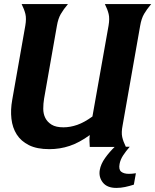

<svg xmlns="http://www.w3.org/2000/svg" viewBox="-20 -720 761 941"><path d="M196 -236Q192 -212 192 -187Q192 -162 202 -142Q212 -122 233 -109Q254 -96 291 -96Q324 -96 358.5 -108Q393 -120 433 -149L512 -594Q518 -629 512.5 -651.5Q507 -674 494 -700H721Q699 -674 686 -651.5Q673 -629 667 -594L581 -106Q574 -71 579 -48.5Q584 -26 597 0H420Q419 -16 418.5 -29.5Q418 -43 420 -58Q369 -21 321.5 -5Q274 11 222 11Q161 11 122 -8.5Q83 -28 62 -61Q41 -94 36 -138Q31 -182 40 -231L104 -594Q110 -629 104.5 -651.5Q99 -674 86 -700H313Q291 -674 278 -651.5Q265 -629 259 -594ZM636 185Q614 192 593 196.5Q572 201 550 201Q505 201 484 174.5Q463 148 469 113Q474 84 495 54.5Q516 25 543 -1H616Q597 21 583.5 41.5Q570 62 566 84Q561 111 574 121.5Q587 132 612 132Q628 132 646 129Z"/></svg>

Font: LT Museum
Style: Bold Italic
Weight: 700
Designer: Daniel Lyons
Foundry: LyonsType
Version: Version 1.011